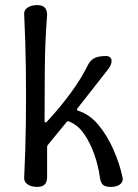

<svg xmlns="http://www.w3.org/2000/svg" viewBox="-20 -727 541 754"><path d="M126 7Q111 7 99 2.5Q87 -2 80.5 -10.5Q74 -19 75 -31Q80 -132 81.5 -241Q83 -350 81.5 -459Q80 -568 75 -669Q74 -682 80.5 -690Q87 -698 99 -702.5Q111 -707 126 -707Q146 -707 155.5 -697.5Q165 -688 165 -668Q157 -568 156 -460Q155 -352 155 -252Q155 -248 157.5 -246.5Q160 -245 164 -249Q215 -304 257 -361Q299 -418 326 -473Q334 -489 349.5 -498Q365 -507 397 -507Q406 -507 411.5 -502.5Q417 -498 418 -490.5Q419 -483 415.5 -473.5Q412 -464 403 -453L284 -301Q279 -294 287 -292Q332 -278 366.5 -236.5Q401 -195 425 -140.5Q449 -86 461 -32Q464 -20 458.5 -11Q453 -2 441.5 2.5Q430 7 415 7Q393 7 384 -1.5Q375 -10 372 -32Q366 -76 350 -121.5Q334 -167 309.5 -202Q285 -237 251 -250Q245 -253 241 -247L168 -158Q165 -155 165 -149V-32Q165 -12 155.5 -2.5Q146 7 126 7Z"/></svg>

Font: Winky Sans Light
Style: Regular
Weight: 300
Designer: Simon Atzbach
Foundry: typofactur
Version: Version 1.205